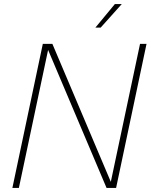

<svg xmlns="http://www.w3.org/2000/svg" viewBox="-20 -926 744 946"><path d="M450 -790H476L580 -906H546ZM41 0H73L217 -680L505 0H552L702 -710H670L526 -30L238 -710H191Z"/></svg>

Font: Geist Thin
Style: Italic
Weight: 100
Italic angle: -12°
Designer: Basement.studio, Andrés Briganti, Mateo Zaragoza
Foundry: Basement.studio, Vercel, Andrés Briganti, Guido Ferreyra, Mateo Zaragoza
Version: Version 1.500